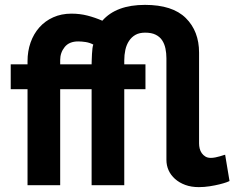

<svg xmlns="http://www.w3.org/2000/svg" viewBox="-20 -760 962 788"><path d="M796 8Q765 8 740.5 -1Q716 -10 698.5 -25.5Q681 -41 672 -61Q663 -81 663 -104V-521Q663 -542 659 -561Q655 -580 645.5 -594.5Q636 -609 619 -617.5Q602 -626 576 -626Q552 -626 536 -617Q520 -608 509.5 -592Q499 -576 494.5 -555.5Q490 -535 490 -512V-496H577V-394H490V0H356V-394H227V0H93V-394H24V-496H93V-509Q93 -550 105.5 -585.5Q118 -621 141.5 -647.5Q165 -674 198.5 -689Q232 -704 273 -704Q308 -704 339 -696Q370 -688 400 -675Q457 -740 575 -740Q688 -740 742.5 -686Q797 -632 797 -544V-171Q797 -161 799.5 -150.5Q802 -140 808 -131.5Q814 -123 823 -117.5Q832 -112 845 -112Q854 -112 864 -114Q874 -116 882.5 -118.5Q891 -121 897 -123Q903 -125 904 -125L922 -17Q921 -16 910 -12Q899 -8 881 -3.5Q863 1 840.5 4.5Q818 8 796 8ZM356 -496Q356 -502 356.5 -514Q357 -526 357.5 -538.5Q358 -551 359.5 -562Q361 -573 363 -577Q348 -585 331.5 -587.5Q315 -590 301 -590Q264 -590 245.5 -567Q227 -544 227 -514V-496Z"/></svg>

Font: IngvarSans
Style: Bold
Weight: 700
Version: Version 3.000